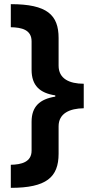

<svg xmlns="http://www.w3.org/2000/svg" viewBox="-20 -740 452 924"><path d="M32 53V164C203 164 262 113 262 0V-132C262 -195 316 -218 383 -219V-337C314 -337 262 -361 262 -424V-557C262 -668 207 -720 32 -720V-609C84 -608 132 -597 132 -541V-404C132 -328 172 -292 246 -281V-275C171 -263 132 -227 132 -154V-15C132 40 83 52 32 53Z"/></svg>

Font: Noto Sans Canadian Aboriginal
Style: Bold
Weight: 700
Designer: Monotype Design Team, Typotheque's Kevin King
Foundry: Monotype Imaging Inc.
Version: Version 2.004